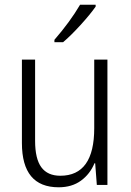

<svg xmlns="http://www.w3.org/2000/svg" viewBox="-20 -785 554 815"><path d="M436 0H391L384 -92H381Q362 -46 323.5 -18Q285 10 229 10Q73 10 73 -178V-532H129V-187Q129 -111 155.5 -75Q182 -39 236 -39Q380 -39 380 -241V-532H436ZM386 -757Q363 -724 322 -679Q281 -634 248 -606H211V-616Q277 -692 320 -765H386Z"/></svg>

Font: Noto Sans UI NarrowLight
Style: Regular
Weight: 300
Width: 4
Designer: Monotype Design Team
Foundry: Monotype Imaging Inc.
Version: Version 1.001